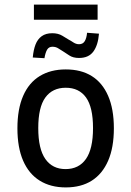

<svg xmlns="http://www.w3.org/2000/svg" viewBox="-20 -809 573 838"><path d="M267 9Q201 9 153.5 -20.5Q106 -50 81 -107.5Q56 -165 56 -249Q56 -333 81 -390.5Q106 -448 153.5 -477Q201 -506 267 -506Q334 -506 380.5 -477Q427 -448 452 -390.5Q477 -333 477 -249Q477 -165 452 -107.5Q427 -50 380.5 -20.5Q334 9 267 9ZM266 -71Q324 -71 355 -115Q386 -159 386 -250Q386 -341 355.5 -383.5Q325 -426 267 -426Q209 -426 178 -383.5Q147 -341 147 -250Q147 -159 178 -115Q209 -71 266 -71ZM128 -723V-789H406V-723ZM174 -555 123 -558Q126 -591 135 -614.5Q144 -638 162 -651Q180 -664 208 -664Q234 -664 252 -653Q270 -642 280 -636Q288 -632 300 -624Q312 -616 325 -616Q342 -616 350 -629.5Q358 -643 360 -666L412 -662Q408 -612 387.5 -584Q367 -556 325 -556Q299 -556 282.5 -567Q266 -578 255 -585Q246 -590 235 -597.5Q224 -605 209 -605Q193 -605 185.5 -592Q178 -579 174 -555Z"/></svg>

Font: Nunito Sans 7pt Condensed Medium
Style: Regular
Weight: 500
Width: 3
Designer: Vernon Adams
Foundry: Vernon Adams
Version: Version 3.101;gftools[0.9.27]